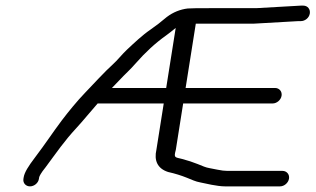

<svg xmlns="http://www.w3.org/2000/svg" viewBox="-20 -656 1121 682"><path d="M1057.4 -636H1048L889.9 -627H723.7C682.4 -627 658.2 -626.7 648 -625.9L647.6 -625.9L647.1 -625.9C619.9 -622.7 594.7 -612.4 573 -596L572.6 -595.7L572.2 -595.4C552.3 -578.4 532.9 -563.5 514.3 -550.7C485.7 -531.2 456.2 -503.2 430.4 -479C413.3 -462.9 396.1 -440.9 381.3 -427.8C356.1 -405.7 303.7 -348.9 281.6 -325.9C253.7 -297 221.6 -257.5 199.2 -227.9C165.2 -182.6 142.5 -146.9 104.1 -96.4C80.9 -65.9 66.9 -43.7 64.1 -26.2L63.2 -20.5C60.9 -6 71.5 6 86.5 6C101.6 6 115.9 -6 118.2 -20.4L119.1 -26.1C119.8 -30.2 126.1 -42.4 140.5 -60L140.8 -60.3L141 -60.6C183.3 -117.6 207.7 -154.1 251 -200.9C276.3 -228.2 302.2 -260.8 326.9 -288.5H561.6L535.5 -123.8C527 -86.6 538.7 -57.5 576.8 -45.2L577.5 -45L578.3 -44.8C601.9 -39.5 623.7 -32.7 643.8 -24.6L667.4 -15C674.7 -12 683 -9.6 692 -7.9C708.4 -4.5 751.6 6 778.8 6H974.7C989.8 6 1004.2 -6.5 1006.6 -21.5C1009 -36.5 998.5 -49 983.5 -49H787.5C777.7 -49 765.9 -50.4 752.3 -53.3C726.6 -58.9 718.1 -58.8 704.2 -64.4L681.8 -73.4C665.4 -80 647.3 -85.9 627.5 -91.2C601.7 -97.9 596.6 -94.1 604.2 -122.6L604.4 -123.1L630.6 -288.5H948.4C963.4 -288.5 977.9 -301 980.2 -316C982.6 -331 972.1 -343.5 957.1 -343.5H639.3L675.5 -572H882.2L1040.1 -581H1048.7C1063.2 -581 1078 -592.2 1080.5 -608C1082.9 -622.9 1073 -636 1057.4 -636ZM377.5 -343.5C384.6 -350.9 394.7 -360.9 404.5 -371.5C425.4 -394.1 440.8 -406.5 461.8 -430.8C496.4 -470.4 532.4 -503.4 569.5 -529.7C578.9 -536.3 590.5 -545.8 604.1 -556.7L570.3 -343.5Z"/></svg>

Font: MewTooHand
Style: BdWideIta
Weight: 400
Designer: Mew Too, Robert Jablonski
Version: Version 0.77